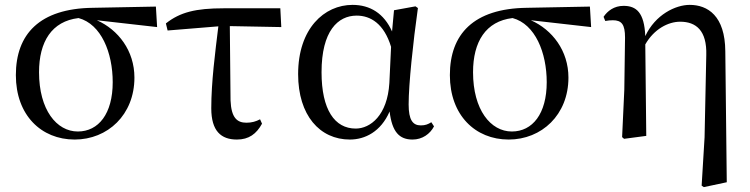

<svg xmlns="http://www.w3.org/2000/svg" viewBox="-20 -557 3075 787"><path d="M286 15C421 15 531 -86 531 -239C531 -349 465 -435 377 -474L624 -446L619 -530L360 -525C142 -522 45 -417 45 -249C45 -85 149 15 286 15ZM302 -483C395 -458 442 -341 442 -220C442 -91 384 -18 299 -18C212 -18 140 -107 140 -261C140 -386 192 -470 302 -483Z M951 15C1000 15 1031 -8 1054 -50L1046 -68C1029 -59 1012 -54 990 -54C952 -54 928 -74 925 -145L922 -450L1133 -446L1129 -523H897C782 -523 718 -507 660 -461L667 -432L875 -449C862 -342 846 -221 846 -113C846 -20 886 15 951 15Z M1414 15C1476 15 1541 -17 1577 -100C1587 -16 1617 15 1671 15C1711 15 1743 -8 1759 -39L1748 -56C1735 -48 1724 -43 1705 -43C1672 -43 1655 -65 1655 -129C1655 -211 1673 -383 1693 -524L1683 -531L1595 -515L1587 -428C1554 -502 1497 -537 1425 -537C1309 -537 1202 -440 1202 -253C1202 -84 1291 15 1414 15ZM1583 -365 1576 -217C1568 -84 1498 -30 1438 -30C1352 -30 1298 -107 1298 -261C1298 -430 1365 -493 1442 -493C1499 -493 1554 -460 1583 -365Z M2065 15C2200 15 2310 -86 2310 -239C2310 -349 2244 -435 2156 -474L2403 -446L2398 -530L2139 -525C1921 -522 1824 -417 1824 -249C1824 -85 1928 15 2065 15ZM2081 -483C2174 -458 2221 -341 2221 -220C2221 -91 2163 -18 2078 -18C1991 -18 1919 -107 1919 -261C1919 -386 1971 -470 2081 -483Z M2856 204 2865 210 2959 190 2953 -347C2952 -492 2881 -537 2807 -537C2749 -537 2666 -497 2625 -409C2621 -506 2588 -533 2536 -533C2497 -533 2470 -512 2454 -488L2461 -471C2472 -473 2482 -474 2492 -474C2528 -474 2542 -457 2542 -403L2539 -189L2530 5L2538 12L2629 0L2625 -375C2661 -438 2719 -468 2768 -468C2833 -468 2878 -432 2875 -331L2868 6Z"/></svg>

Font: Noto Serif TC Medium
Style: Regular
Weight: 500
Designer: Ryoko NISHIZUKA 西塚涼子 (kana & ideographs); Frank Grießhammer (Latin, Greek & Cyrillic); Wenlong ZHANG 张文龙 (bopomofo); San
Foundry: Adobe
Version: Version 2.001;hotconv 1.1.0;makeotfexe 2.6.0